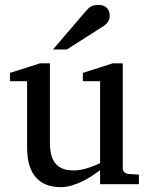

<svg xmlns="http://www.w3.org/2000/svg" viewBox="-20 -753 609 785"><path d="M389.2 0V-57.1Q376.5 -47.4 358.2 -35.2Q339.8 -22.9 318.6 -12.5Q297.4 -2 274.2 5.1Q251 12.2 229 12.2Q196.8 12.2 171.1 2.7Q145.5 -6.8 127.7 -26.6Q109.9 -46.4 100.3 -76.9Q90.8 -107.4 90.8 -149.9V-420.9H21V-455.1L144 -494.1H184.1V-168.9Q184.1 -142.6 189.2 -121.6Q194.3 -100.6 205.8 -85.9Q217.3 -71.3 235.8 -63.7Q254.4 -56.2 280.8 -56.2Q295.9 -56.2 311.5 -59.1Q327.1 -62 341.3 -66.7Q355.5 -71.3 367.9 -76.4Q380.4 -81.5 389.2 -85.9V-420.9H318.8V-455.1L440.9 -494.1H481.9V-64Q481.9 -54.7 488.5 -48.8Q495.1 -43 503.9 -42L547.9 -39.1V0ZM428.7 -688Q428.7 -674.3 422.1 -664.6Q415.5 -654.8 405.8 -647.9L253.4 -550.8H196.8L329.6 -706.1Q335.4 -712.4 340.3 -717.5Q345.2 -722.7 351.1 -726.1Q356.9 -729.5 364.5 -731.2Q372.1 -732.9 382.8 -732.9Q396 -732.9 404.8 -728.8Q413.6 -724.6 418.9 -718.3Q424.3 -711.9 426.5 -703.9Q428.7 -695.8 428.7 -688Z"/></svg>

Font: BabelStone Ogham Stemless
Style: Regular
Weight: 400
Designer: Andrew West
Foundry: BabelStone
Version: Version 2.02 March 14, 2022